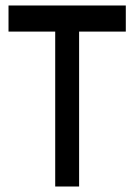

<svg xmlns="http://www.w3.org/2000/svg" viewBox="-20 -679 488 699"><path d="M438 -659V-564H268V0H181V-564H11V-659Z"/></svg>

Font: lguzrati25
Style: Book
Weight: 400
Designer: Jelle Bosma - Monotype Design Team, Universal Thirst
Foundry: Monotype Imaging Inc.
Version: Version 2.106